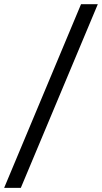

<svg xmlns="http://www.w3.org/2000/svg" viewBox="-46 -779 493 928"><path d="M426.8 -758.8 54.7 128.9H-25.9L345.7 -758.8Z"/></svg>

Font: Aurulent Sans
Style: Italic
Weight: 400
Italic angle: -11°
Version: Version 2007.05.04